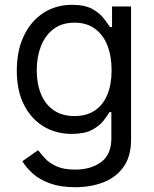

<svg xmlns="http://www.w3.org/2000/svg" viewBox="-20 -573 649 809"><path d="M296.9 215.8Q236.3 215.8 192.6 200.4Q148.9 185.1 120.1 159.9Q91.3 134.8 74.2 106.4L140.6 59.6Q151.9 74.7 169.4 94Q187 113.3 217.3 127.4Q247.6 141.6 296.9 141.6Q362.8 141.6 406 109.9Q449.2 78.1 449.2 9.8V-100.6H441.4Q432.6 -85.9 415.8 -64.2Q398.9 -42.5 367.4 -25.6Q335.9 -8.8 282.2 -8.8Q216.3 -8.8 164.1 -40Q111.8 -71.3 81.3 -130.9Q50.8 -190.4 50.8 -275.4Q50.8 -359.4 80.3 -421.6Q109.9 -483.9 162.6 -518.3Q215.3 -552.7 284.2 -552.7Q337.4 -552.7 368.9 -535.2Q400.4 -517.6 417.2 -495.4Q434.1 -473.1 443.4 -459H452.1V-545.9H532.2V15.6Q532.2 85.9 500.7 130.1Q469.2 174.3 415.8 195.1Q362.3 215.8 296.9 215.8ZM293.9 -84Q344.7 -84 379.4 -107.2Q414.1 -130.4 432.1 -173.6Q450.2 -216.8 450.2 -277.3Q450.2 -336.4 432.6 -381.3Q415 -426.3 380.1 -451.9Q345.2 -477.5 293.9 -477.5Q240.7 -477.5 205.3 -450.4Q169.9 -423.3 152.3 -377.9Q134.8 -332.5 134.8 -277.3Q134.8 -220.7 152.6 -177Q170.4 -133.3 206.1 -108.6Q241.7 -84 293.9 -84Z"/></svg>

Font: Inter V
Style: 
Weight: 400
Designer: Rasmus Andersson
Foundry: rsms
Version: Version 4.000;git-a3f224843